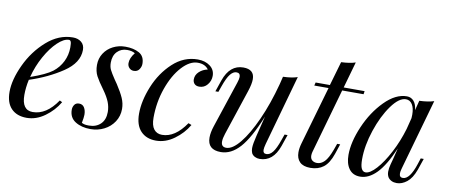

<svg xmlns="http://www.w3.org/2000/svg" viewBox="-63 -930 2794 1193"><g transform="rotate(10 1334.0 -333.0)"><path d="M117 -221Q106 -171 106 -124Q106 -28 175 -28Q261 -28 329 -128L345 -120Q313 -65 258.5 -25.5Q204 14 144 14Q82 14 47 -22Q12 -58 12 -127Q12 -203 56.5 -298.5Q101 -394 177 -461Q253 -528 342 -528Q374 -528 395 -511Q416 -494 416 -462Q416 -381 325 -320Q234 -259 117 -221ZM122 -240Q217 -273 258 -304Q295 -333 315.5 -374.5Q336 -416 336 -464Q336 -491 332 -500Q328 -509 320 -509Q288 -509 248.5 -471.5Q209 -434 174.5 -372Q140 -310 122 -240Z M534 -6Q579 -6 607 -33Q635 -60 635 -109Q635 -141 623 -171.5Q611 -202 583 -241Q549 -287 533.5 -316.5Q518 -346 518 -386Q518 -427 539 -459.5Q560 -492 595.5 -510Q631 -528 673 -528Q725 -528 760 -508.5Q795 -489 795 -441Q795 -423 783.5 -406Q772 -389 749 -389Q732 -389 720.5 -401Q709 -413 709 -431Q709 -463 737 -498Q718 -510 687 -510Q649 -510 624.5 -484.5Q600 -459 600 -415Q600 -389 609 -370.5Q618 -352 642 -316L660 -290Q690 -244 704.5 -211Q719 -178 719 -143Q719 -98 695.5 -62Q672 -26 632.5 -6Q593 14 547 14Q490 14 451 -10.5Q412 -35 412 -85Q412 -102 421.5 -116Q431 -130 451 -130Q473 -130 484 -112Q495 -94 495 -67Q495 -50 488 -15Q498 -10 507.5 -8Q517 -6 534 -6Z M921 -124Q921 -75 939.5 -51.5Q958 -28 991 -28Q1073 -28 1141 -128L1161 -120Q1129 -65 1074.5 -25.5Q1020 14 960 14Q899 14 863.5 -23.5Q828 -61 828 -133Q828 -214 866 -307Q904 -400 973 -464Q1042 -528 1130 -528Q1176 -528 1207 -505Q1238 -482 1238 -443Q1238 -412 1218 -387.5Q1198 -363 1167 -363Q1147 -363 1136.5 -374Q1126 -385 1126 -402Q1126 -430 1148 -450.5Q1170 -471 1201 -477Q1180 -508 1133 -508Q1083 -508 1033.5 -454Q984 -400 952.5 -311Q921 -222 921 -124Z M1741 -162H1760L1735 -89Q1699 14 1614 14Q1598 14 1584 7Q1570 0 1563 -13Q1557 -27 1557 -44Q1557 -70 1571 -126L1602 -251Q1544 -108 1489 -47Q1434 14 1369 14Q1285 14 1285 -63Q1285 -95 1299 -137L1396 -429Q1404 -453 1404 -466Q1404 -491 1380 -491Q1360 -491 1341.5 -468.5Q1323 -446 1303 -389L1290 -352H1271L1296 -425Q1332 -528 1417 -528Q1487 -528 1487 -466Q1487 -436 1471 -388L1376 -102Q1366 -72 1366 -52Q1366 -18 1398 -18Q1437 -18 1484 -75.5Q1531 -133 1577 -235Q1623 -337 1657 -465L1669 -514Q1726 -516 1760 -528L1636 -85Q1629 -59 1629 -46Q1629 -23 1650 -23Q1672 -23 1690.5 -46.5Q1709 -70 1728 -125Z M1930 -85Q1927 -73 1927 -63Q1927 -43 1939 -33Q1951 -23 1970 -23Q1995 -23 2016.5 -44.5Q2038 -66 2059 -123L2073 -162H2092L2071 -99Q2050 -37 2016.5 -11.5Q1983 14 1934 14Q1889 14 1867 -8Q1845 -30 1845 -69Q1845 -95 1854 -126L1960 -494H1870L1875 -514H1965L2009 -666Q2063 -668 2099 -680L2052 -514H2184L2181 -494H2046Z M2600 -163H2619L2594 -90Q2574 -35 2543 -10.5Q2512 14 2479 14Q2460 14 2446 7Q2432 0 2424 -12Q2415 -27 2415 -47Q2415 -68 2422 -94Q2429 -120 2431 -127L2449 -199Q2401 -87 2351.5 -36.5Q2302 14 2248 14Q2202 14 2178 -19Q2154 -52 2154 -107Q2154 -188 2197 -288Q2240 -388 2309 -458Q2378 -528 2449 -528Q2476 -528 2493 -508Q2510 -488 2513 -452L2529 -514Q2584 -516 2621 -528L2496 -86Q2495 -82 2492 -70.5Q2489 -59 2489 -49Q2489 -24 2511 -24Q2555 -24 2588 -126ZM2482 -328 2500 -399Q2501 -407 2501 -421Q2501 -462 2486.5 -485.5Q2472 -509 2446 -509Q2403 -509 2355 -442.5Q2307 -376 2274.5 -278.5Q2242 -181 2242 -95Q2242 -54 2251 -36Q2260 -18 2277 -18Q2305 -18 2344 -61Q2383 -104 2420.5 -175.5Q2458 -247 2482 -328Z"/></g></svg>

Font: Playfair Display
Style: Italic
Weight: 400
Italic angle: -14°
Designer: Claus Eggers Sørensen
Foundry: Claus Eggers Sørensen
Version: Version 1.200; ttfautohint (v1.6)